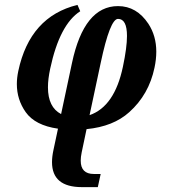

<svg xmlns="http://www.w3.org/2000/svg" viewBox="-20 -520 702 784"><path d="M379.4 244.1H314.5Q192.4 244.1 192.4 142.1Q192.4 119.6 198.2 92.8L216.8 5.4Q123.5 -7.8 85 -62Q48.8 -113.3 48.8 -176.8Q48.8 -202.1 54.7 -230Q102.1 -452.6 296.4 -500L307.6 -474.1Q223.6 -420.4 185.1 -240.2Q175.8 -197.3 175.8 -163.6Q175.8 -82 229.5 -54.2L273.9 -262.7Q323.2 -495.1 461.9 -495.1Q538.1 -495.1 585.9 -422.9Q618.2 -373.5 618.2 -309.1Q618.2 -277.8 610.8 -243.2Q587.9 -133.8 507.8 -62Q442.9 -3.4 333.5 7.3L313.5 102.5Q309.6 121.1 309.6 136.2Q309.6 190.4 363.3 190.4H391.1ZM345.7 -49.8Q447.8 -85 481.9 -247.6Q498.5 -326.2 498.5 -373Q498.5 -442.9 461.9 -442.9Q429.2 -442.9 391.1 -262.7Z"/></svg>

Font: Munson
Style: Bold Italic
Weight: 700
Italic angle: -12°
Designer: Paul James MIller
Foundry: High-Logic / Made with FontCreator
Version: Version 2.10;May 5, 2019;FontCreator 11.5.0.2430 64-bit